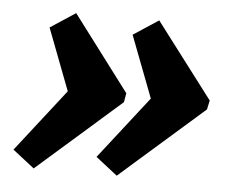

<svg xmlns="http://www.w3.org/2000/svg" viewBox="-38 -482 569 486"><g transform="rotate(5 246.5 -239.5)"><path d="M348 -440 493 -249 488 -226 275 -39 220 -82 344 -241 284 -398ZM137 -440 281 -249 277 -226 64 -39 9 -82 133 -241 73 -398Z"/></g></svg>

Font: Piazzolla ExtraBold
Style: Italic
Weight: 800
Italic angle: -11.3°
Designer: Juan Pablo del Peral
Foundry: Huerta Tipografica
Version: Version 1.330